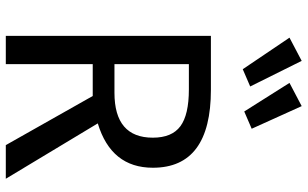

<svg xmlns="http://www.w3.org/2000/svg" viewBox="-214 -820 1034 645"><g transform="rotate(90 302.5 -497.0)"><path d="M270 -821 212 -796 106 -953 184 -994ZM412 -826 354 -801 258 -953 336 -994ZM467 0 302 -292H195V0H100V-689H281Q543 -689 543 -494Q543 -354 394 -309L580 0ZM195 -365H291Q442 -365 442 -494Q442 -558 403.5 -586.5Q365 -615 280 -615H195Z"/></g></svg>

Font: Fira Sans
Style: Regular
Weight: 400
Designer: Carrois Corporate & Edenspiekermann AG
Foundry: Carrois Corporate GbR & Edenspiekermann AG
Version: Version 4.106;PS 004.106;hotconv 1.0.70;makeotf.lib2.5.58329